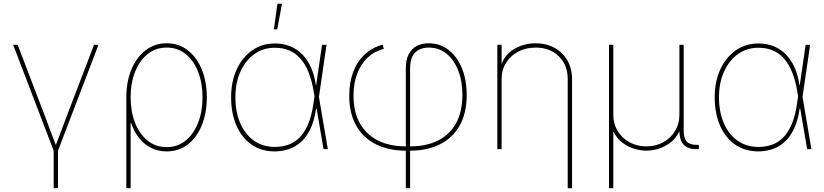

<svg xmlns="http://www.w3.org/2000/svg" viewBox="-20 -780 4311 1004"><path d="M262.2 12.2 48.8 -545.9H72.3L218.3 -164.1Q232.4 -127 246.1 -89.4Q259.8 -51.8 274.9 -14.6H269Q284.2 -51.8 297.9 -89.4Q311.5 -127 325.7 -164.1L471.7 -545.9H495.1L281.7 12.2ZM260.7 204.1V-3.9H283.2V204.1Z M640.6 204.1V-271.5Q640.6 -352.1 666.7 -415.8Q692.9 -479.5 740.5 -516.6Q788.1 -553.7 851.6 -553.7Q915.5 -553.7 962.6 -516.6Q1009.8 -479.5 1035.6 -415.5Q1061.5 -351.6 1061.5 -271.5Q1061.5 -190.9 1035.9 -126.7Q1010.3 -62.5 963.1 -25.4Q916 11.7 851.6 11.7Q807.6 11.7 771 -6.3Q734.4 -24.4 707.5 -57.9Q680.7 -91.3 666 -136.7H663.1V204.1ZM851.6 -10.7Q909.2 -10.7 951.2 -45.2Q993.2 -79.6 1016.1 -138.7Q1039.1 -197.8 1039.1 -271.5Q1039.1 -345.2 1016.1 -404.1Q993.2 -462.9 951.2 -497.1Q909.2 -531.2 851.6 -531.2Q793.9 -531.2 751.7 -497.1Q709.5 -462.9 686.3 -404.1Q663.1 -345.2 663.1 -271.5Q663.1 -197.8 686 -138.7Q709 -79.6 751.2 -45.2Q793.5 -10.7 851.6 -10.7Z M1417 11.7Q1346.7 11.7 1295.4 -23.9Q1244.1 -59.6 1216.3 -123.5Q1188.5 -187.5 1188.5 -271.5Q1188.5 -353.5 1217.8 -417Q1247.1 -480.5 1298.6 -516.6Q1350.1 -552.7 1417 -552.7Q1460.9 -552.7 1497.3 -538.1Q1533.7 -523.4 1561 -495.4Q1588.4 -467.3 1606.4 -426.8Q1624.5 -386.2 1631.8 -334H1637.7L1647.5 -274.4L1694.3 0H1671.9L1620.1 -302.7Q1610.4 -360.4 1593 -403.1Q1575.7 -445.8 1550.5 -474.1Q1525.4 -502.4 1492.2 -516.4Q1459 -530.3 1417 -530.3Q1356.4 -530.3 1310.1 -497.1Q1263.7 -463.9 1237.3 -405.5Q1210.9 -347.2 1210.9 -271.5Q1210.9 -194.3 1236.3 -135.7Q1261.7 -77.1 1308.1 -44.4Q1354.5 -11.7 1417 -11.7Q1452.6 -11.7 1484.9 -22.2Q1517.1 -32.7 1543.9 -58.3Q1570.8 -84 1590.1 -127.9Q1609.4 -171.9 1619.1 -238.3L1664.1 -545.9H1687.5L1647.5 -271.5L1638.7 -211.9H1632.8Q1623.5 -147.9 1602.5 -104.7Q1581.5 -61.5 1552 -35.9Q1522.5 -10.3 1487.8 0.7Q1453.1 11.7 1417 11.7ZM1412.1 -626.5 1430.7 -760.3H1454.6L1429.7 -626.5Z M2102.1 204.1V-423.3Q2102.1 -467.8 2117.2 -496.6Q2132.3 -525.4 2159.4 -539.6Q2186.5 -553.7 2222.2 -553.7Q2280.8 -553.7 2325.4 -519Q2370.1 -484.4 2395.3 -423.6Q2420.4 -362.8 2420.4 -283.2Q2420.4 -189.5 2384.3 -124.5Q2348.1 -59.6 2281.7 -25.9Q2215.3 7.8 2124.5 7.8H2102.1Q2011.2 7.8 1944.8 -25.9Q1878.4 -59.6 1842.3 -123.8Q1806.2 -188 1806.2 -279.3Q1806.2 -349.6 1827.4 -404.8Q1848.6 -460 1888.2 -496.3Q1927.7 -532.7 1981.4 -546.4L1986.8 -524.4Q1938 -512.2 1902.6 -479Q1867.2 -445.8 1847.9 -395Q1828.6 -344.2 1828.6 -279.8Q1828.6 -194.8 1861.8 -135.5Q1895 -76.2 1956.3 -45.4Q2017.6 -14.6 2102.1 -14.6H2124.5Q2209.5 -14.6 2270.8 -45.4Q2332 -76.2 2365 -136.2Q2397.9 -196.3 2397.9 -284.2Q2397.9 -356.9 2375.7 -412.6Q2353.5 -468.3 2314 -499.8Q2274.4 -531.2 2222.2 -531.2Q2192.9 -531.2 2170.9 -520Q2148.9 -508.8 2136.7 -485.1Q2124.5 -461.4 2124.5 -423.3V204.1Z M2603 -366.2V0H2580.6V-545.9H2603V-428.7H2597.2Q2614.7 -491.2 2666.7 -522.5Q2718.8 -553.7 2780.8 -553.7Q2836.9 -553.7 2879.6 -530Q2922.4 -506.3 2946.8 -464.4Q2971.2 -422.4 2971.2 -366.2V204.1H2948.7V-366.2Q2948.7 -440.4 2901.9 -485.8Q2855 -531.2 2780.8 -531.2Q2730 -531.2 2689.7 -510Q2649.4 -488.8 2626.2 -451.4Q2603 -414.1 2603 -366.2Z M3164.6 204.1V-545.9H3187V-179.7Q3187 -132.8 3209.5 -95.5Q3231.9 -58.1 3271.2 -36.4Q3310.5 -14.6 3359.9 -14.6Q3409.7 -14.6 3448.7 -36.4Q3487.8 -58.1 3510.3 -95.5Q3532.7 -132.8 3532.7 -179.7V-545.9H3555.2V-96.7Q3555.2 -56.6 3571.3 -39.6Q3587.4 -22.5 3622.6 -22.5H3634.3V0H3622.6Q3577.6 0 3555.2 -23.4Q3532.7 -46.9 3532.7 -96.7V-179.7H3550.3Q3550.3 -127.9 3532.2 -92Q3514.2 -56.2 3485.4 -34.2Q3456.5 -12.2 3423.3 -2.2Q3390.1 7.8 3359.9 7.8Q3329.6 7.8 3296.4 -2.2Q3263.2 -12.2 3234.4 -34.2Q3205.6 -56.2 3187.5 -92Q3169.4 -127.9 3169.4 -179.7H3187V204.1Z M3945.8 11.7Q3875.5 11.7 3824.2 -23.9Q3772.9 -59.6 3745.1 -123.5Q3717.3 -187.5 3717.3 -271.5Q3717.3 -353.5 3746.6 -417Q3775.9 -480.5 3827.4 -516.6Q3878.9 -552.7 3945.8 -552.7Q3989.7 -552.7 4026.1 -538.1Q4062.5 -523.4 4089.8 -495.4Q4117.2 -467.3 4135.3 -426.8Q4153.3 -386.2 4160.6 -334H4166.5L4176.3 -274.4L4223.1 0H4200.7L4148.9 -302.7Q4139.2 -360.4 4121.8 -403.1Q4104.5 -445.8 4079.3 -474.1Q4054.2 -502.4 4021 -516.4Q3987.8 -530.3 3945.8 -530.3Q3885.3 -530.3 3838.9 -497.1Q3792.5 -463.9 3766.1 -405.5Q3739.7 -347.2 3739.7 -271.5Q3739.7 -194.3 3765.1 -135.7Q3790.5 -77.1 3836.9 -44.4Q3883.3 -11.7 3945.8 -11.7Q3981.4 -11.7 4013.7 -22.2Q4045.9 -32.7 4072.8 -58.3Q4099.6 -84 4118.9 -127.9Q4138.2 -171.9 4147.9 -238.3L4192.9 -545.9H4216.3L4176.3 -271.5L4167.5 -211.9H4161.6Q4152.3 -147.9 4131.3 -104.7Q4110.4 -61.5 4080.8 -35.9Q4051.3 -10.3 4016.6 0.7Q3981.9 11.7 3945.8 11.7Z"/></svg>

Font: Inter Thin
Style: Regular
Weight: 250
Designer: Rasmus Andersson
Foundry: rsms
Version: Version 4.001;git-66647c0bb